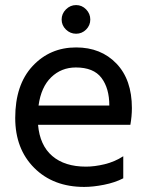

<svg xmlns="http://www.w3.org/2000/svg" viewBox="-20 -727 583 757"><path d="M411 -311Q411 -379 380 -420Q349 -461 279 -461Q222 -461 182 -422.5Q142 -384 132 -311ZM312 10Q190 10 115 -65Q40 -140 40 -262Q40 -393 108.5 -466.5Q177 -540 280 -540Q378 -540 439 -476.5Q500 -413 500 -301Q500 -269 494 -235H130Q137 -154 186 -112Q235 -70 319 -70Q353 -70 392.5 -79.5Q432 -89 466 -111V-24Q433 -7 390 1.5Q347 10 312 10ZM280 -594Q257 -594 240 -610.5Q223 -627 223 -650Q223 -673 240 -690Q257 -707 280 -707Q303 -707 319.5 -690Q336 -673 336 -650Q336 -627 319.5 -610.5Q303 -594 280 -594Z"/></svg>

Font: LXGW 975 Gothic SC
Style: Regular
Weight: 400
Version: Version 2.01;February 25, 2021